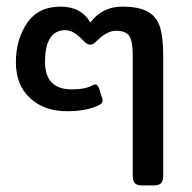

<svg xmlns="http://www.w3.org/2000/svg" viewBox="-20 -560 580 580"><path d="M381 -30V-394Q381 -434 371 -450.5Q361 -467 330 -467Q303 -467 272 -436Q261 -425 253 -425Q243 -425 233 -436Q220 -450 207 -459Q194 -468 178 -469Q116 -469 116 -373Q116 -290 197 -290Q237 -290 259 -302Q264 -305 268 -305Q274 -305 279 -294L289 -262Q290 -260 290 -256Q290 -247 278 -242Q242 -224 182 -224Q114 -224 71 -263.5Q28 -303 28 -372Q28 -440 61.5 -490Q95 -540 163 -540Q225 -540 253 -492Q289 -540 349 -540Q400 -540 427 -524.5Q454 -509 463.5 -477.5Q473 -446 473 -392V-30Q473 -14 467 -7Q461 0 444 0H408Q393 0 387 -7Q381 -14 381 -30Z"/></svg>

Font: Mitr Light
Style: Regular
Weight: 300
Designer: Thanarat Vachiruckul
Foundry: Cadson Demak
Version: Version 1.002